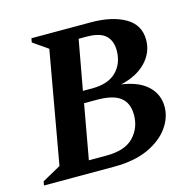

<svg xmlns="http://www.w3.org/2000/svg" viewBox="-94 -649 750 739"><g transform="rotate(-15 281.0 -280.0)"><path d="M-7 0 -4 -16 70 -57 149 -503 90 -544 93 -560H329Q414 -560 466 -530Q518 -500 518 -440Q518 -390 482 -352Q446 -314 381 -299Q450 -289 485 -255.5Q520 -222 520 -173Q520 -130 492 -90.5Q464 -51 409 -25.5Q354 0 271 0ZM299 -511H268L232 -313H269Q333 -313 365.5 -345.5Q398 -378 398 -430Q398 -469 375 -490Q352 -511 299 -511ZM276 -266H224L185 -49H256Q329 -49 363.5 -85Q398 -121 398 -173Q398 -220 369 -243Q340 -266 276 -266Z"/></g></svg>

Font: Spectral SC SemiBold
Style: Italic
Weight: 600
Italic angle: -10°
Designer: Jean-Baptiste Levee
Foundry: Production Type
Version: Version 2.001